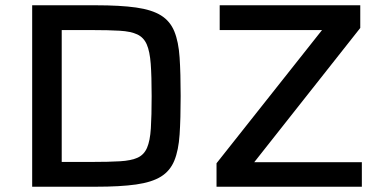

<svg xmlns="http://www.w3.org/2000/svg" viewBox="-20 -708 1446 728"><path d="M102 0V-688H343Q436 -688 496 -679.5Q556 -671 590.5 -649.5Q625 -628 641 -589Q657 -550 661 -490Q665 -430 665 -344Q665 -258 661 -198Q657 -138 641 -99Q625 -60 590.5 -38.5Q556 -17 496 -8.5Q436 0 343 0ZM214 -94H328Q393 -94 435 -96.5Q477 -99 501.5 -110Q526 -121 537.5 -147.5Q549 -174 552 -221.5Q555 -269 555 -344Q555 -419 551.5 -466Q548 -513 536.5 -539.5Q525 -566 500.5 -577.5Q476 -589 434 -591.5Q392 -594 328 -594H214ZM801 0V-89L1201 -594H813V-688H1346V-602L944 -93H1352V0Z"/></svg>

Font: Saira SemiExpanded Medium
Style: Regular
Weight: 500
Width: 6
Designer: Hector Gatti with collaboration of the Omnibus-Type team
Foundry: Omnibus-Type
Version: Version 1.101